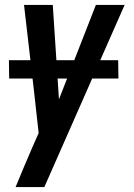

<svg xmlns="http://www.w3.org/2000/svg" viewBox="-20 -540 540 775"><path d="M43 215Q59 175 76 135.5Q93 96 110 56L136 -3L116 -183L77 -520H193L218 -139L367 -520H483L159 215ZM17 -223 16 -297H457L458 -223Z"/></svg>

Font: Iosevka Oblique
Style: Bold
Weight: 700
Italic angle: -9°
Monospace: yes
Designer: Belleve Invis
Foundry: Belleve Invis
Version: Version 32.5.0; ttfautohint (v1.8.4)